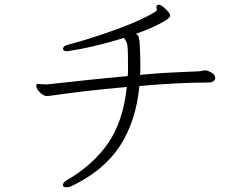

<svg xmlns="http://www.w3.org/2000/svg" viewBox="-20 -740 1040 810"><path d="M851 -443Q857 -442 872.5 -433.5Q888 -425 888 -411Q888 -404 881 -398Q874 -392 863 -392Q794 -392 718.5 -388Q643 -384 568 -377Q554 -229 486 -124.5Q418 -20 282 45Q272 50 260 50Q251 50 247 46Q245 42 245 40Q245 31 262 20Q370 -42 434.5 -133.5Q499 -225 515 -373Q420 -365 337 -355Q254 -345 199 -337Q192 -336 187 -335.5Q182 -335 177 -335Q164 -335 148.5 -350Q133 -365 133 -378Q133 -385 139 -386H143Q148 -386 155 -385Q162 -384 173 -384Q176 -384 180.5 -384Q185 -384 189 -385Q260 -393 345 -402Q430 -411 519 -419Q520 -430 520 -441.5Q520 -453 520 -464Q520 -510 519 -530.5Q518 -551 514.5 -560Q511 -569 503 -580Q451 -564 403 -552Q355 -540 320.5 -533.5Q286 -527 271 -525Q269 -525 267 -524.5Q265 -524 263 -524Q246 -524 246 -534Q246 -546 266 -551Q286 -556 321.5 -566.5Q357 -577 400.5 -591.5Q444 -606 488.5 -622.5Q533 -639 572 -657Q611 -675 636 -691Q638 -693 640 -695Q642 -697 642 -700Q642 -701 641.5 -701.5Q641 -702 641 -703Q640 -705 640 -710Q640 -713 642 -716.5Q644 -720 651 -720Q657 -720 668 -711.5Q679 -703 688.5 -692Q698 -681 698 -674Q698 -666 675.5 -652Q653 -638 620 -623.5Q587 -609 553 -597Q562 -593 565 -584.5Q568 -576 569 -560Q572 -514 572 -470Q572 -459 572 -447Q572 -435 571 -424Q602 -427 626 -429Q650 -431 675.5 -432.5Q701 -434 734.5 -435.5Q768 -437 816 -439Q824 -439 831 -441Q838 -443 846 -443Z"/></svg>

Font: Moon Stars Kai T HW Light
Style: Regular
Weight: 300
Designer: GuiWonder
Version: Version 1.101